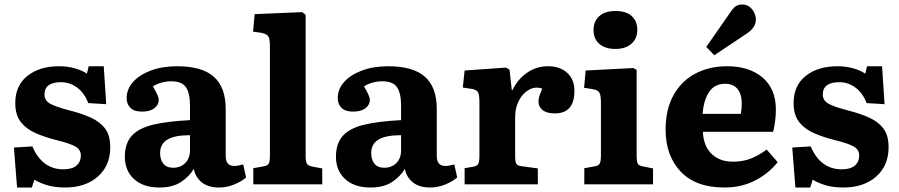

<svg xmlns="http://www.w3.org/2000/svg" viewBox="-20 -821 4005 855"><path d="M56 14 42 -164 124 -169Q168 -67 262 -67Q301 -67 320.5 -83.5Q340 -100 340 -129Q340 -155 315 -169Q290 -183 228 -198Q181 -210 140 -227.5Q99 -245 73.5 -276.5Q48 -308 48 -362Q48 -440 102 -483Q156 -526 243 -526Q282 -526 314.5 -516.5Q347 -507 367 -493L375 -526H442L453 -357L373 -362Q356 -407 323.5 -431Q291 -455 252 -455Q178 -455 178 -400Q178 -374 202 -360Q226 -346 287 -330Q343 -316 384 -297.5Q425 -279 448 -248.5Q471 -218 471 -166Q471 -83 415.5 -34.5Q360 14 270 14Q225 14 191 4Q157 -6 133 -21L122 14Z M690 14Q618 14 577 -23.5Q536 -61 536 -123Q536 -182 566.5 -216Q597 -250 661 -265.5Q725 -281 826 -286V-351Q826 -406 808 -432.5Q790 -459 742 -459Q719 -459 697 -452.5Q675 -446 661 -436Q687 -393 687 -376Q687 -354 667.5 -339Q648 -324 612 -324Q578 -324 561 -340.5Q544 -357 544 -384Q544 -424 572.5 -456Q601 -488 652 -507Q703 -526 769 -526Q880 -526 932.5 -479Q985 -432 985 -336V-126Q985 -82 1023 -82Q1040 -82 1063 -89L1076 -31Q1056 -13 1023 0.5Q990 14 956 14Q907 14 878.5 -9Q850 -32 843 -69Q822 -34 785 -10Q748 14 690 14ZM751 -74Q784 -74 805 -95Q826 -116 826 -151V-219Q758 -219 725.5 -199.5Q693 -180 693 -139Q693 -110 707.5 -92Q722 -74 751 -74Z M1108 0V-72L1153 -80Q1171 -83 1176.5 -92Q1182 -101 1182 -129V-614Q1182 -648 1175 -659Q1168 -670 1143 -675L1107 -680L1114 -758L1326 -767L1341 -755V-127Q1341 -103 1346 -93Q1351 -83 1372 -79L1415 -71V0Z M1630 14Q1558 14 1517 -23.5Q1476 -61 1476 -123Q1476 -182 1506.5 -216Q1537 -250 1601 -265.5Q1665 -281 1766 -286V-351Q1766 -406 1748 -432.5Q1730 -459 1682 -459Q1659 -459 1637 -452.5Q1615 -446 1601 -436Q1627 -393 1627 -376Q1627 -354 1607.5 -339Q1588 -324 1552 -324Q1518 -324 1501 -340.5Q1484 -357 1484 -384Q1484 -424 1512.5 -456Q1541 -488 1592 -507Q1643 -526 1709 -526Q1820 -526 1872.5 -479Q1925 -432 1925 -336V-126Q1925 -82 1963 -82Q1980 -82 2003 -89L2016 -31Q1996 -13 1963 0.5Q1930 14 1896 14Q1847 14 1818.5 -9Q1790 -32 1783 -69Q1762 -34 1725 -10Q1688 14 1630 14ZM1691 -74Q1724 -74 1745 -95Q1766 -116 1766 -151V-219Q1698 -219 1665.5 -199.5Q1633 -180 1633 -139Q1633 -110 1647.5 -92Q1662 -74 1691 -74Z M2049 0V-72L2089 -79Q2105 -82 2110 -92Q2115 -102 2115 -128V-363Q2115 -396 2109.5 -408.5Q2104 -421 2082 -425L2041 -431L2049 -507L2233 -520L2249 -511L2259 -420H2262Q2286 -469 2327.5 -497.5Q2369 -526 2420 -526Q2474 -526 2506 -496.5Q2538 -467 2538 -417Q2538 -316 2451 -316Q2414 -316 2396 -331Q2378 -346 2378 -368Q2378 -380 2381.5 -392Q2385 -404 2395 -426Q2366 -437 2338 -422.5Q2310 -408 2292 -375.5Q2274 -343 2274 -299V-126Q2274 -102 2279 -92.5Q2284 -83 2302 -81L2375 -71V0Z M2721 -603Q2675 -603 2649 -625.5Q2623 -648 2623 -688Q2623 -726 2648.5 -749Q2674 -772 2721 -772Q2768 -772 2793 -749.5Q2818 -727 2818 -688Q2818 -649 2791.5 -626Q2765 -603 2721 -603ZM2582 0V-72L2627 -80Q2645 -83 2650.5 -92.5Q2656 -102 2656 -129V-361Q2656 -396 2649.5 -408Q2643 -420 2620 -424L2581 -430L2588 -507L2800 -518L2815 -510V-127Q2815 -106 2819 -94.5Q2823 -83 2843 -80L2888 -71V0Z M3206 14Q3078 14 3011 -57Q2944 -128 2944 -244Q2944 -333 2978.5 -396Q3013 -459 3075 -492.5Q3137 -526 3218 -526Q3317 -526 3376 -475.5Q3435 -425 3435 -334Q3435 -283 3423 -234H3110Q3113 -170 3149 -135.5Q3185 -101 3244 -101Q3289 -101 3325 -115.5Q3361 -130 3394 -155L3443 -99Q3404 -49 3343 -17.5Q3282 14 3206 14ZM3109 -314H3279Q3283 -335 3283 -361Q3283 -402 3264 -425Q3245 -448 3209 -448Q3162 -448 3137.5 -411Q3113 -374 3109 -314ZM3161 -575 3125 -612 3235 -770Q3247 -788 3258.5 -794.5Q3270 -801 3284 -801Q3306 -801 3319.5 -789.5Q3333 -778 3339.5 -762.5Q3346 -747 3346 -734Q3346 -700 3309 -674Z M3522 14 3508 -164 3590 -169Q3634 -67 3728 -67Q3767 -67 3786.5 -83.5Q3806 -100 3806 -129Q3806 -155 3781 -169Q3756 -183 3694 -198Q3647 -210 3606 -227.5Q3565 -245 3539.5 -276.5Q3514 -308 3514 -362Q3514 -440 3568 -483Q3622 -526 3709 -526Q3748 -526 3780.5 -516.5Q3813 -507 3833 -493L3841 -526H3908L3919 -357L3839 -362Q3822 -407 3789.5 -431Q3757 -455 3718 -455Q3644 -455 3644 -400Q3644 -374 3668 -360Q3692 -346 3753 -330Q3809 -316 3850 -297.5Q3891 -279 3914 -248.5Q3937 -218 3937 -166Q3937 -83 3881.5 -34.5Q3826 14 3736 14Q3691 14 3657 4Q3623 -6 3599 -21L3588 14Z"/></svg>

Font: Literata 12pt
Style: Bold
Weight: 700
Designer: Latin by Veronika Burian and Jose Scaglione. Greek by Irene Vlachou. Cyrillic by Vera Evstafieva.
Foundry: TypeTogether
Version: Version 3.002